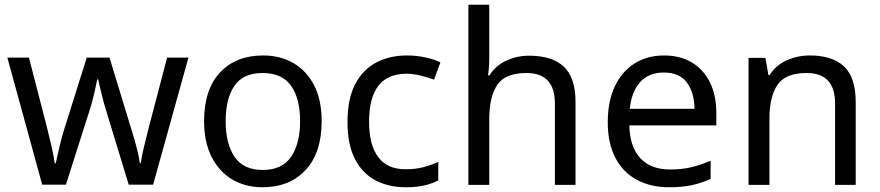

<svg xmlns="http://www.w3.org/2000/svg" viewBox="-20 -780 3711 810"><path d="M431 -303Q418 -344 408.5 -383.5Q399 -423 394 -445H390Q386 -423 377 -383.5Q368 -344 354 -302L258 -1H158L11 -537H102L176 -251Q187 -208 197 -164Q207 -120 211 -91H215Q219 -108 224.5 -133Q230 -158 237 -185.5Q244 -213 251 -235L346 -537H442L534 -235Q545 -201 555.5 -161Q566 -121 570 -92H574Q577 -117 587.5 -161Q598 -205 610 -251L685 -537H775L626 -1H523Z M1337 -269Q1337 -136 1269.5 -63Q1202 10 1087 10Q1016 10 960.5 -22.5Q905 -55 873 -117.5Q841 -180 841 -269Q841 -402 908 -474Q975 -546 1090 -546Q1163 -546 1218.5 -513.5Q1274 -481 1305.5 -419.5Q1337 -358 1337 -269ZM932 -269Q932 -174 969.5 -118.5Q1007 -63 1089 -63Q1170 -63 1208 -118.5Q1246 -174 1246 -269Q1246 -364 1208 -418Q1170 -472 1088 -472Q1006 -472 969 -418Q932 -364 932 -269Z M1691 10Q1620 10 1564.5 -19Q1509 -48 1477.5 -109Q1446 -170 1446 -265Q1446 -364 1479 -426Q1512 -488 1568.5 -517Q1625 -546 1697 -546Q1738 -546 1776 -537.5Q1814 -529 1838 -517L1811 -444Q1787 -453 1755 -461Q1723 -469 1695 -469Q1537 -469 1537 -266Q1537 -169 1575.5 -117.5Q1614 -66 1690 -66Q1734 -66 1767.5 -75Q1801 -84 1829 -97V-19Q1802 -5 1769.5 2.5Q1737 10 1691 10Z M2044 -537Q2044 -497 2039 -462H2045Q2071 -503 2115.5 -524Q2160 -545 2212 -545Q2310 -545 2359 -498.5Q2408 -452 2408 -349V0H2321V-343Q2321 -472 2201 -472Q2111 -472 2077.5 -421.5Q2044 -371 2044 -277V0H1956V-760H2044Z M2781 -546Q2850 -546 2899.5 -516Q2949 -486 2975.5 -431.5Q3002 -377 3002 -304V-251H2635Q2637 -160 2681.5 -112.5Q2726 -65 2806 -65Q2857 -65 2896.5 -74.5Q2936 -84 2978 -102V-25Q2937 -7 2897 1.5Q2857 10 2802 10Q2726 10 2667.5 -21Q2609 -52 2576.5 -113.5Q2544 -175 2544 -264Q2544 -352 2573.5 -415Q2603 -478 2656.5 -512Q2710 -546 2781 -546ZM2780 -474Q2717 -474 2680.5 -433.5Q2644 -393 2637 -321H2910Q2909 -389 2878 -431.5Q2847 -474 2780 -474Z M3396 -546Q3492 -546 3541 -499.5Q3590 -453 3590 -349V0H3503V-343Q3503 -472 3383 -472Q3294 -472 3260 -422Q3226 -372 3226 -278V0H3138V-536H3209L3222 -463H3227Q3253 -505 3299 -525.5Q3345 -546 3396 -546Z"/></svg>

Font: Noto Sans Old Sogdian
Style: Regular
Weight: 400
Designer: Monotype Design Team
Foundry: Monotype Imaging Inc.
Version: Version 2.002; ttfautohint (v1.8.4.7-5d5b)